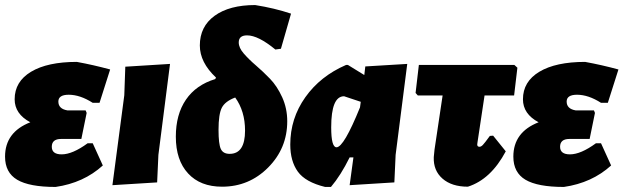

<svg xmlns="http://www.w3.org/2000/svg" viewBox="-20 -729 2468 760"><path d="M200 11Q96 11 48 -17.5Q0 -46 0 -109Q0 -206 100 -245Q38 -278 38 -336Q38 -406 103 -445Q168 -484 284 -484Q350 -472 416 -454L374 -322H347Q297 -354 252 -354Q211 -354 211 -327Q211 -298 247 -292H319L323 -282L302 -179H222Q185 -179 185 -148Q185 -118 224 -118Q267 -118 327 -162H347L387 -74Q311 -5 200 11Z M653 -476 607 -116 602 -7 425 4 472 -352 476 -465Z M859 10Q773 10 724.5 -42.5Q676 -95 676 -188Q676 -276 716 -334.5Q756 -393 832 -416L835 -422Q771 -482 771 -549Q771 -624 829.5 -666.5Q888 -709 990 -709Q1066 -697 1132 -675L1092 -536L1070 -533Q1002 -589 958 -589Q925 -589 925 -561Q925 -540 945 -517Q965 -494 993 -470Q1021 -446 1049 -417Q1077 -388 1097 -344Q1117 -300 1117 -249Q1117 -142 1041.5 -66Q966 10 859 10ZM845 -215Q845 -159 854 -139.5Q863 -120 889 -120Q950 -120 950 -212Q950 -289 911 -343Q871 -328 858 -302.5Q845 -277 845 -215Z M1267 11Q1189 -8 1159 -49.5Q1129 -91 1129 -157Q1129 -260 1188.5 -344Q1248 -428 1350 -472H1357L1422 -432L1426 -466L1592 -476L1546 -116L1541 -7L1364 4L1379 -106H1364Q1329 -35 1290 11ZM1291 -225Q1291 -146 1312 -146Q1341 -146 1405 -304L1408 -326L1342 -348Q1291 -348 1291 -225Z M1832 10Q1768 10 1731.5 -22Q1695 -54 1697 -107L1700 -137L1732 -351H1634L1625 -361L1638 -472H2016L2028 -461L2015 -351H1898L1870 -165L1869 -157Q1869 -148 1878 -148Q1884 -148 1891 -155Q1898 -162 1919 -191L1932 -192L1982 -130Q1923 -19 1832 10Z M2212 11Q2108 11 2060 -17.5Q2012 -46 2012 -109Q2012 -206 2112 -245Q2050 -278 2050 -336Q2050 -406 2115 -445Q2180 -484 2296 -484Q2362 -472 2428 -454L2386 -322H2359Q2309 -354 2264 -354Q2223 -354 2223 -327Q2223 -298 2259 -292H2331L2335 -282L2314 -179H2234Q2197 -179 2197 -148Q2197 -118 2236 -118Q2279 -118 2339 -162H2359L2399 -74Q2323 -5 2212 11Z"/></svg>

Font: Alegreya Sans Black
Style: Italic
Weight: 900
Italic angle: -7°
Designer: Juan Pablo del Peral
Foundry: Huerta Tipografica
Version: Version 2.007